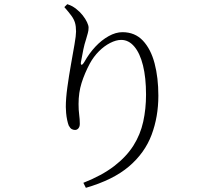

<svg xmlns="http://www.w3.org/2000/svg" viewBox="-20 -827 1040 919"><path d="M379 48Q468 13 526.5 -32Q585 -77 618.5 -130Q652 -183 665.5 -244.5Q679 -306 679 -374Q679 -455 664.5 -513.5Q650 -572 623 -604Q596 -636 560 -636Q536 -636 507.5 -621.5Q479 -607 453.5 -581.5Q428 -556 410 -523Q385 -476 370.5 -430Q356 -384 356 -329Q356 -300 359 -278Q362 -256 362 -234Q362 -221 355.5 -213Q349 -205 339 -205Q331 -205 323.5 -209Q316 -213 309 -226Q305 -236 301.5 -252.5Q298 -269 296.5 -286.5Q295 -304 295 -315Q295 -356 302.5 -410Q310 -464 319.5 -517.5Q329 -571 336.5 -614Q344 -657 344 -676Q344 -701 339 -718Q334 -735 321.5 -752Q309 -769 288 -793L302 -807Q317 -802 326 -797Q335 -792 345 -784Q362 -771 375.5 -754Q389 -737 396.5 -721Q404 -705 404 -695Q404 -681 400.5 -669Q397 -657 392 -639Q384 -615 379 -590.5Q374 -566 368 -533Q365 -518 370 -517Q375 -516 384 -531Q407 -572 436.5 -603.5Q466 -635 500 -654Q534 -673 566 -673Q626 -673 664 -632.5Q702 -592 720 -523.5Q738 -455 738 -369Q738 -268 705.5 -181.5Q673 -95 597.5 -30.5Q522 34 391 72Z"/></svg>

Font: Noto Serif JP ExtraLight Light
Style: Regular
Weight: 300
Version: Version 2.003-H1;hotconv 1.1.1;makeotfexe 2.6.0